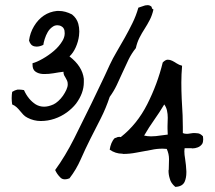

<svg xmlns="http://www.w3.org/2000/svg" viewBox="-20 -687 834 746"><path d="M768.6 -157.2Q769.5 -151.4 769.5 -145.5Q769.5 -134.8 765.6 -127.9Q758.8 -118.2 748 -114.3Q738.3 -110.4 726.6 -110.4Q725.6 -110.4 723.6 -111.3H697.3Q696.3 -105.5 696.3 -99.6Q696.3 -85.9 699.2 -70.3Q703.1 -44.9 704.1 -21.5V-16.6Q704.1 3.9 697.3 19.5Q688.5 38.1 661.1 39.1Q643.6 24.4 639.6 6.8Q634.8 -7.8 634.8 -24.4Q634.8 -26.4 635.7 -28.3Q635.7 -46.9 636.7 -67.4V-69.3Q636.7 -88.9 627.9 -108.4Q620.1 -109.4 612.3 -109.4Q588.9 -109.4 567.4 -104.5Q537.1 -98.6 508.8 -93.8Q483.4 -88.9 459 -88.9Q457 -88.9 455.1 -89.8Q428.7 -89.8 406.2 -105.5Q408.2 -119.1 413.1 -130.9Q418 -142.6 425.8 -150.4Q431.6 -151.4 436.5 -154.3Q439.5 -155.3 443.4 -155.3Q445.3 -155.3 449.2 -154.3Q512.7 -204.1 552.2 -282.2Q591.8 -360.4 612.3 -444.3Q623 -455.1 631.8 -455.1Q640.6 -455.1 649.4 -450.7Q658.2 -446.3 667 -440.4Q675.8 -434.6 687.5 -431.6Q684.6 -397.5 684.6 -366.2Q684.6 -335 686 -303.2Q687.5 -271.5 689.5 -239.3Q690.4 -216.8 690.4 -193.4V-169.9Q697.3 -167 705.1 -167H709Q718.8 -168 729.5 -169.9H738.3Q744.1 -169.9 750 -168.9Q759.8 -167 768.6 -157.2ZM631.8 -164.1Q630.9 -174.8 630.9 -186.5V-197.3Q631.8 -213.9 631.8 -229.5Q631.8 -244.1 628.9 -257.3Q626 -270.5 618.2 -281.2Q599.6 -250 579.1 -221.2Q558.6 -192.4 540 -160.2Q552.7 -157.2 567.4 -157.2Q576.2 -157.2 585.9 -158.2Q611.3 -161.1 631.8 -164.1ZM576.2 -650.4Q571.3 -627.9 562 -609.9Q552.7 -591.8 542 -575.2Q531.2 -558.6 522 -540.5Q512.7 -522.5 507.8 -500Q491.2 -479.5 479.5 -455.6Q467.8 -431.6 456.5 -406.2Q445.3 -380.9 433.6 -356.4Q421.9 -332 406.2 -310.5Q391.6 -266.6 371.6 -227.1Q351.6 -187.5 331.1 -147.5Q311.5 -108.4 293.9 -68.4Q276.4 -28.3 250 5.9Q240.2 9.8 232.4 9.8Q220.7 9.8 213.9 2Q201.2 -10.7 194.3 -26.4Q233.4 -80.1 268.1 -148.9Q302.7 -217.8 335 -284.2Q352.5 -321.3 370.1 -357.4Q387.7 -393.6 406.2 -434.6Q418 -460 433.6 -486.3Q449.2 -512.7 464.8 -540.5Q480.5 -568.4 494.6 -597.2Q508.8 -626 517.6 -657.2Q528.3 -660.2 543.9 -666Q548.8 -667 553.7 -667Q562.5 -667 569.3 -660.2Q569.3 -652.3 576.2 -650.4ZM275.4 -284.2Q260.7 -265.6 239.3 -250Q217.8 -234.4 191.9 -225.6Q166 -216.8 138.7 -216.8Q111.3 -216.8 86.9 -229.5Q77.1 -234.4 70.3 -241.7Q63.5 -249 57.6 -256.3Q51.8 -263.7 44.4 -270.5Q37.1 -277.3 27.3 -281.2Q25.4 -293.9 25.4 -305.7Q25.4 -318.4 27.3 -330.1Q38.1 -336.9 47.9 -338.9H54.7Q62.5 -338.9 73.2 -336.9Q89.8 -299.8 119.1 -281.2Q133.8 -272.5 151.4 -272.5Q168 -272.5 187.5 -281.2Q196.3 -285.2 206.5 -294.4Q216.8 -303.7 224.6 -314.9Q232.4 -326.2 237.8 -337.9Q243.2 -349.6 243.2 -359.4Q243.2 -368.2 240.7 -373.5Q238.3 -378.9 235.4 -383.8Q232.4 -388.7 229.5 -394Q226.6 -399.4 226.6 -408.2Q209 -406.2 187.5 -402.3Q169.9 -399.4 154.3 -399.4H147.5Q128.9 -400.4 117.2 -409.2Q106.4 -417 106.4 -435.5V-441.4Q122.1 -445.3 145.5 -458.5Q168.9 -471.7 189.5 -489.3Q210 -506.8 222.7 -528.3Q231.4 -543 231.4 -557.6Q231.4 -562.5 230.5 -568.4Q228.5 -577.1 222.7 -582Q216.8 -586.9 210.9 -587.9Q207 -588.9 203.1 -588.9Q192.4 -588.9 184.6 -583Q172.9 -575.2 165.5 -562.5Q158.2 -549.8 153.8 -535.6Q149.4 -521.5 148.4 -512.7Q134.8 -505.9 122.1 -505.9Q118.2 -505.9 114.3 -506.8Q98.6 -509.8 92.8 -529.3Q96.7 -559.6 112.3 -585.4Q127.9 -611.3 150.4 -626.5Q172.9 -641.6 201.2 -644.5H209Q233.4 -644.5 259.8 -630.9Q278.3 -616.2 284.2 -594.7Q288.1 -580.1 288.1 -564.5Q288.1 -556.6 287.1 -548.8Q284.2 -525.4 274.4 -503.4Q264.6 -481.4 250 -467.8Q299.8 -429.7 305.7 -380.9V-367.2Q305.7 -325.2 275.4 -284.2Z"/></svg>

Font: Crafty Girls
Style: Regular
Weight: 400
Designer: Crystal Kluge
Foundry: Font Diner, Inc DBA Tart Workshop
Version: Version 1.000